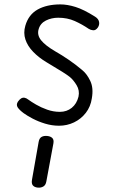

<svg xmlns="http://www.w3.org/2000/svg" viewBox="-20 -561 524 872"><path d="M248 10Q216 10 184.8 0.5Q153.5 -9 128 -22.5Q102.5 -36 87.5 -47Q68 -61.5 60.2 -73.5Q52.5 -85.5 61.5 -99.5Q69 -110 76.2 -114.2Q83.5 -118.5 91.8 -117Q100 -115.5 109.5 -108Q121.5 -99 143.8 -86Q166 -73 194.2 -63Q222.5 -53 252 -53Q283 -53 305.8 -71.2Q328.5 -89.5 336.5 -122Q342.5 -150 328 -174Q313.5 -198 297 -211.5Q283.5 -222 263 -234.8Q242.5 -247.5 222.8 -259.2Q203 -271 191 -278.5Q156 -299.5 130.8 -325.5Q105.5 -351.5 95.5 -381.5Q85.5 -411.5 95 -444Q109.5 -494.5 151 -517.8Q192.5 -541 254.5 -541Q285.5 -541 322.8 -529.5Q360 -518 411.5 -485.5Q427.5 -475.5 430 -461.5Q432.5 -447.5 424 -435.5Q414.5 -422.5 403 -423.5Q391.5 -424.5 383 -430Q353 -450.5 319.5 -465.5Q286 -480.5 244.5 -480.5Q214 -480.5 188.5 -467.8Q163 -455 155.5 -428.5Q147.5 -402 166.8 -378Q186 -354 231.5 -327.5Q261.5 -310.5 292.5 -289.2Q323.5 -268 352.5 -243.5Q374.5 -226 390 -193.5Q405.5 -161 397 -114Q391.5 -76.5 369.8 -48.5Q348 -20.5 316.2 -5.2Q284.5 10 248 10ZM151 291Q136.5 289.5 129.2 281Q122 272.5 125.5 254L155.5 83.5Q158.5 66.5 168.8 60.8Q179 55 194.5 56.5Q209.5 58 217.5 65.8Q225.5 73.5 222.5 90.5L190.5 263Q187.5 280 176.5 286.2Q165.5 292.5 151 291Z"/></svg>

Font: Edu NSW ACT Hand Pre
Style: Regular
Weight: 400
Designer: Tina and Corey Anderson, Eben Sorkin, Mirko Velimirovic
Foundry: Sorkin Type Co.
Version: Version 2.000